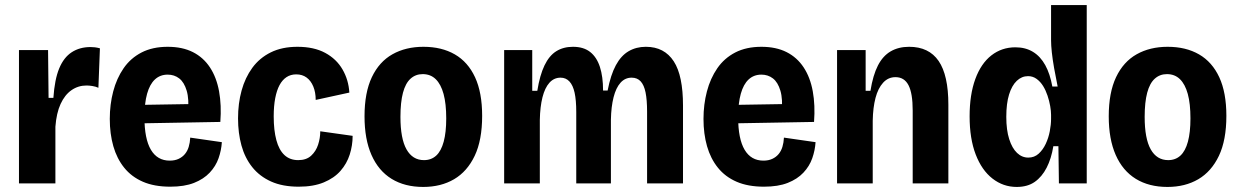

<svg xmlns="http://www.w3.org/2000/svg" viewBox="-20 -725 4900 759"><path d="M55 0V-277V-527H170L172 -338H191Q196 -411 214 -454.5Q232 -498 263.5 -518.5Q295 -539 338 -539Q346 -539 355 -538Q364 -537 375 -534L369 -378Q358 -383 345 -385Q332 -387 322 -387Q289 -387 262.5 -368.5Q236 -350 219.5 -314Q203 -278 199 -224V0Z M653 13Q590 13 545 -6.5Q500 -26 471 -62Q442 -98 428 -147Q414 -196 414 -255Q414 -312 427.5 -363.5Q441 -415 468.5 -455Q496 -495 539.5 -517.5Q583 -540 643 -540Q701 -540 742.5 -519Q784 -498 810 -458.5Q836 -419 846 -364Q856 -309 851 -243L513 -237V-310L755 -314L723 -279Q728 -333 718 -366.5Q708 -400 688.5 -415Q669 -430 643 -430Q613 -430 592.5 -411Q572 -392 561.5 -354.5Q551 -317 551 -262Q551 -176 576.5 -133Q602 -90 651 -90Q671 -90 686 -97Q701 -104 711 -116Q721 -128 726 -144.5Q731 -161 732 -181L857 -163Q855 -131 844 -99.5Q833 -68 809 -42.5Q785 -17 747 -2Q709 13 653 13Z M1161 13Q1097 13 1051.5 -7.5Q1006 -28 977 -64.5Q948 -101 934.5 -150Q921 -199 921 -257Q921 -316 935 -367Q949 -418 977.5 -457Q1006 -496 1050.5 -518Q1095 -540 1156 -540Q1221 -540 1265.5 -516Q1310 -492 1334 -450.5Q1358 -409 1361 -359L1228 -330Q1228 -360 1218.5 -383Q1209 -406 1192 -418.5Q1175 -431 1151 -431Q1129 -431 1112.5 -420Q1096 -409 1085 -388.5Q1074 -368 1068 -337Q1062 -306 1062 -265Q1062 -210 1072.5 -171Q1083 -132 1104.5 -112Q1126 -92 1159 -92Q1191 -92 1210 -109.5Q1229 -127 1237.5 -153Q1246 -179 1246 -206L1374 -188Q1374 -150 1362.5 -114Q1351 -78 1326 -49.5Q1301 -21 1260 -4Q1219 13 1161 13Z M1653 14Q1580 14 1528 -18Q1476 -50 1448.5 -112.5Q1421 -175 1421 -265Q1421 -359 1450 -420Q1479 -481 1531.5 -510.5Q1584 -540 1654 -540Q1726 -540 1778 -510Q1830 -480 1858 -419.5Q1886 -359 1886 -267Q1886 -171 1856.5 -109Q1827 -47 1775 -16.5Q1723 14 1653 14ZM1656 -92Q1685 -92 1704.5 -110Q1724 -128 1734 -165Q1744 -202 1744 -257Q1744 -315 1733.5 -353.5Q1723 -392 1702.5 -412Q1682 -432 1651 -432Q1623 -432 1603 -414Q1583 -396 1573 -358.5Q1563 -321 1563 -263Q1563 -177 1587 -134.5Q1611 -92 1656 -92Z M1973 0V-334V-527H2084V-366H2104Q2114 -428 2132.5 -466.5Q2151 -505 2179 -522.5Q2207 -540 2245 -540Q2287 -540 2313 -519.5Q2339 -499 2351.5 -460.5Q2364 -422 2364 -367H2382Q2394 -429 2414.5 -467Q2435 -505 2465 -522.5Q2495 -540 2533 -540Q2570 -540 2597.5 -525.5Q2625 -511 2643.5 -482.5Q2662 -454 2671 -410Q2680 -366 2680 -308V0H2538V-284Q2538 -330 2532 -359.5Q2526 -389 2512.5 -403.5Q2499 -418 2477 -418Q2451 -418 2433 -398Q2415 -378 2405.5 -340.5Q2396 -303 2395 -252V0H2258V-282Q2258 -329 2251.5 -358.5Q2245 -388 2231 -403Q2217 -418 2196 -418Q2170 -418 2152 -398Q2134 -378 2124.5 -340.5Q2115 -303 2114 -251V0Z M3000 13Q2937 13 2892 -6.5Q2847 -26 2818 -62Q2789 -98 2775 -147Q2761 -196 2761 -255Q2761 -312 2774.5 -363.5Q2788 -415 2815.5 -455Q2843 -495 2886.5 -517.5Q2930 -540 2990 -540Q3048 -540 3089.5 -519Q3131 -498 3157 -458.5Q3183 -419 3193 -364Q3203 -309 3198 -243L2860 -237V-310L3102 -314L3070 -279Q3075 -333 3065 -366.5Q3055 -400 3035.5 -415Q3016 -430 2990 -430Q2960 -430 2939.5 -411Q2919 -392 2908.5 -354.5Q2898 -317 2898 -262Q2898 -176 2923.5 -133Q2949 -90 2998 -90Q3018 -90 3033 -97Q3048 -104 3058 -116Q3068 -128 3073 -144.5Q3078 -161 3079 -181L3204 -163Q3202 -131 3191 -99.5Q3180 -68 3156 -42.5Q3132 -17 3094 -2Q3056 13 3000 13Z M3289 0V-324V-527H3402V-366H3421Q3431 -428 3450.5 -466Q3470 -504 3501 -522Q3532 -540 3574 -540Q3652 -540 3690.5 -484Q3729 -428 3729 -311V0H3588V-288Q3588 -356 3571.5 -388Q3555 -420 3520 -420Q3491 -420 3471 -398Q3451 -376 3441 -338Q3431 -300 3430 -248V0Z M3999 14Q3946 14 3903.5 -19Q3861 -52 3837 -114.5Q3813 -177 3813 -265Q3813 -351 3835.5 -412.5Q3858 -474 3899 -506Q3940 -538 3994 -538Q4034 -538 4063.5 -520Q4093 -502 4112 -467.5Q4131 -433 4140 -383H4161Q4153 -422 4147 -456Q4141 -490 4138 -518Q4135 -546 4135 -566V-705H4276V-257V0H4166L4164 -147H4144Q4136 -98 4117.5 -62Q4099 -26 4070.5 -6Q4042 14 3999 14ZM4045 -102Q4069 -102 4086 -117.5Q4103 -133 4114 -156.5Q4125 -180 4130 -206.5Q4135 -233 4135 -255V-271Q4135 -286 4131.5 -306Q4128 -326 4121 -347Q4114 -368 4103.5 -385Q4093 -402 4078 -413Q4063 -424 4044 -424Q4019 -424 3999.5 -405.5Q3980 -387 3969 -351.5Q3958 -316 3958 -263Q3958 -211 3969.5 -175Q3981 -139 4000.5 -120.5Q4020 -102 4045 -102Z M4595 14Q4522 14 4470 -18Q4418 -50 4390.5 -112.5Q4363 -175 4363 -265Q4363 -359 4392 -420Q4421 -481 4473.5 -510.5Q4526 -540 4596 -540Q4668 -540 4720 -510Q4772 -480 4800 -419.5Q4828 -359 4828 -267Q4828 -171 4798.5 -109Q4769 -47 4717 -16.5Q4665 14 4595 14ZM4598 -92Q4627 -92 4646.5 -110Q4666 -128 4676 -165Q4686 -202 4686 -257Q4686 -315 4675.5 -353.5Q4665 -392 4644.5 -412Q4624 -432 4593 -432Q4565 -432 4545 -414Q4525 -396 4515 -358.5Q4505 -321 4505 -263Q4505 -177 4529 -134.5Q4553 -92 4598 -92Z"/></svg>

Font: Bricolage Grotesque 24pt SemiCondensed
Style: Bold
Weight: 700
Width: 4
Designer: Mathieu Triay
Foundry: Atelier Triay
Version: Version 1.001;gftools[0.9.33.dev8+g029e19f]